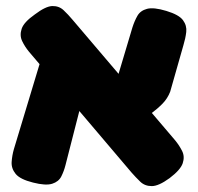

<svg xmlns="http://www.w3.org/2000/svg" viewBox="-20 -614 671 651"><path d="M555 -10Q518 17 494.5 17Q471 17 455.5 2Q440 -13 426 -29L78 -439Q64 -456 55 -475Q46 -494 53.5 -516.5Q61 -539 98 -565Q135 -593 157.5 -593.5Q180 -594 195.5 -579.5Q211 -565 226 -547L574 -138Q588 -121 597.5 -102Q607 -83 599.5 -60.5Q592 -38 555 -10ZM92 5Q48 -6 33 -24.5Q18 -43 19.5 -65Q21 -87 27 -108L123 -426L277 -347L202 -54Q197 -34 188 -16Q179 2 157 9Q135 16 92 5ZM432 -179 357 -280 429 -521Q436 -543 446 -560.5Q456 -578 478.5 -584Q501 -590 544 -577Q587 -564 600.5 -545.5Q614 -527 611.5 -505.5Q609 -484 602 -461L557 -303Q548 -280 531.5 -263Q515 -246 490.5 -227.5Q466 -209 432 -179Z"/></svg>

Font: Fredoka
Style: Bold
Weight: 700
Designer: Ben Nathan
Foundry: Milena B. Brandão, Ben Nathan
Version: Version 2.001